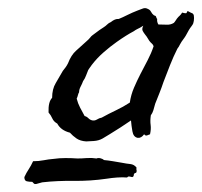

<svg xmlns="http://www.w3.org/2000/svg" viewBox="-20 -699 498 473"><path d="M428.7 -668Q439.5 -665 439.9 -667.5Q440.4 -669.9 442.4 -671.9Q451.2 -667 453.1 -666.5Q455.1 -666 456.1 -664.1Q458 -662.1 458 -654.8Q458 -647.5 456.1 -641.6Q455.1 -638.7 451.7 -634.3Q448.2 -629.9 445.3 -625Q442.4 -620.1 439.9 -615.2Q437.5 -610.4 434.6 -606.4Q425.8 -594.7 423.3 -589.4Q420.9 -584 417 -579.1Q407.2 -559.6 398.9 -538.6Q390.6 -517.6 382.8 -497.1Q377.9 -482.4 372.6 -469.2Q367.2 -456.1 362.3 -443.4Q360.4 -435.5 357.9 -427.7Q355.5 -419.9 351.6 -415Q349.6 -401.4 351.1 -391.1Q352.5 -380.9 349.6 -368.2Q340.8 -364.3 338.9 -365.2Q336.9 -366.2 335 -368.2Q328.1 -358.4 319.3 -359.4Q308.6 -361.3 306.2 -375.5Q303.7 -389.6 302.7 -402.3Q277.3 -384.8 250 -368.2Q242.2 -363.3 232.9 -357.9Q223.6 -352.5 210.9 -351.6Q206.1 -351.6 201.2 -351.1Q196.3 -350.6 192.4 -350.6Q177.7 -351.6 168.5 -357.9Q159.2 -364.3 152.3 -372.1Q129.9 -377.9 121.1 -394.5Q112.3 -399.4 108.9 -407.2Q105.5 -415 99.6 -421.9Q98.6 -448.2 108.4 -458Q108.4 -479.5 117.2 -494.1Q126 -508.8 134.8 -524.4Q138.7 -529.3 141.6 -533.2Q144.5 -537.1 147.5 -543Q155.3 -563.5 167.5 -574.2Q179.7 -585 192.4 -596.7Q199.2 -602.5 202.1 -606.4Q205.1 -610.4 208 -612.3Q220.7 -622.1 225.1 -625Q229.5 -627.9 235.4 -631.8Q240.2 -634.8 244.1 -638.7Q248 -642.6 252.9 -644.5Q263.7 -653.3 272.5 -652.3Q282.2 -656.2 293.9 -662.1Q305.7 -668 318.4 -672.9Q324.2 -674.8 331.1 -677.7Q337.9 -680.7 344.7 -676.8Q349.6 -674.8 352.1 -669.9Q354.5 -665 359.4 -661.1Q364.3 -660.2 364.7 -657.2Q365.2 -654.3 367.2 -652.3Q366.2 -645.5 370.1 -638.7Q380.9 -638.7 390.6 -638.2Q400.4 -637.7 408.2 -642.6Q410.2 -644.5 412.1 -647.5Q414.1 -650.4 416 -653.3Q419.9 -658.2 422.9 -660.6Q425.8 -663.1 428.7 -668ZM325.2 -630.9Q321.3 -628.9 317.4 -627Q313.5 -625 309.6 -622.1Q291 -612.3 267.6 -595.7Q251 -584 234.9 -569.8Q218.8 -555.7 206.1 -539.1Q202.1 -533.2 200.2 -530.8Q198.2 -528.3 197.3 -526.4Q194.3 -519.5 191.9 -512.7Q189.5 -505.9 184.6 -499Q182.6 -493.2 178.7 -485.8Q174.8 -478.5 174.8 -471.7Q172.9 -468.8 171.9 -464.4Q170.9 -460 168.9 -456.1Q171.9 -444.3 177.2 -434.1Q182.6 -423.8 188.5 -413.1Q193.4 -412.1 197.8 -407.7Q202.1 -403.3 208 -402.3Q213.9 -401.4 219.2 -404.8Q224.6 -408.2 230.5 -409.2Q248 -418.9 265.6 -427.2Q283.2 -435.5 299.8 -446.3Q302.7 -465.8 310.1 -482.9Q317.4 -500 326.2 -517.1Q335 -534.2 343.8 -550.8Q352.5 -567.4 358.4 -585Q357.4 -588.9 354 -591.8Q350.6 -594.7 347.7 -598.6Q342.8 -606.4 341.3 -608.9Q339.8 -611.3 337.9 -613.3Q334 -618.2 331.5 -623Q329.1 -627.9 333 -635.7ZM316.4 -286.1Q315.4 -282.2 316.4 -279.8Q317.4 -277.3 315.4 -273.4Q309.6 -272.5 309.6 -268.1Q309.6 -263.7 305.7 -262.7Q297.9 -264.6 296.4 -264.2Q294.9 -263.7 293 -261.7Q282.2 -262.7 268.6 -261.7Q254.9 -260.7 243.2 -258.8Q203.1 -252.9 161.6 -253.4Q120.1 -253.9 85.9 -250Q84 -250 81.1 -249Q78.1 -248 74.2 -247.1Q68.4 -245.1 65.9 -245.6Q63.5 -246.1 59.6 -251Q51.8 -251 45.9 -252.4Q40 -253.9 40 -262.7Q44.9 -273.4 50.8 -282.2Q56.6 -291 61.5 -301.8Q75.2 -301.8 87.4 -304.2Q99.6 -306.6 112.3 -307.6Q126 -309.6 141.1 -309.6Q156.2 -309.6 170.9 -308.6Q181.6 -308.6 193.8 -309.6Q206.1 -310.5 217.8 -308.6Q221.7 -310.5 227.5 -309.1Q233.4 -307.6 236.3 -304.7Q247.1 -303.7 258.3 -301.8Q269.5 -299.8 281.2 -297.9Q291 -295.9 300.8 -294.9Q310.5 -293.9 316.4 -286.1Z"/></svg>

Font: Seaweed Script
Style: Regular
Weight: 400
Designer: Squid
Foundry: Font Diner, Inc DBA Neapolitan
Version: Version 1.000